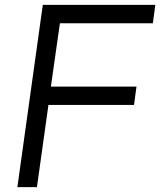

<svg xmlns="http://www.w3.org/2000/svg" viewBox="-20 -765 655 785"><path d="M51 0H131L178 -336H528L538 -411H188L225 -670H605L615 -745H155Z"/></svg>

Font: Mluvka
Style: Italic
Weight: 400
Italic angle: -8°
Designer: Modified by Jiří Krblich, Original typeface by Gumpita Rahayu
Foundry: Gumpita Rahayu & Jiří Krblich
Version: Version 2.000;Glyphs 3.1.1 (3134)